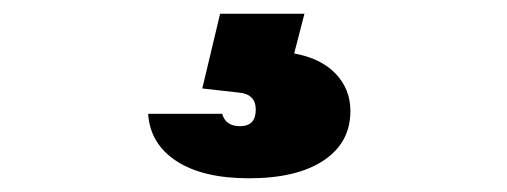

<svg xmlns="http://www.w3.org/2000/svg" viewBox="-20 -40 740 280"><path d="M301 -20H424L409 38Q448 45 469.5 67.5Q491 90 491 122Q491 168 452 194Q413 220 343 220Q276 220 237.5 195Q199 170 196 126H304Q309 144 330 144Q353 144 353 120Q353 97 328 95L275 89Z"/></svg>

Font: Martian Mono ExtraBold
Style: Regular
Weight: 800
Monospace: yes
Designer: Roman Shamin
Foundry: Evil Martians
Version: Version 1.000; ttfautohint (v1.8.4.7-5d5b)